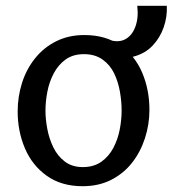

<svg xmlns="http://www.w3.org/2000/svg" viewBox="-20 -630 596 663"><path d="M265 13Q192 13 141.5 -23Q91 -59 66 -118Q41 -177 41 -245Q41 -296 56 -343.5Q71 -391 101 -428.5Q131 -466 174 -487.5Q217 -509 271 -509Q345 -509 395.5 -473.5Q446 -438 471 -379Q496 -320 496 -251Q496 -200 480.5 -152.5Q465 -105 436 -68Q407 -31 364 -9Q321 13 265 13ZM266 -53Q304 -53 330 -71.5Q356 -90 371.5 -119.5Q387 -149 393.5 -183Q400 -217 400 -248Q400 -280 394 -314Q388 -348 374 -377Q360 -406 334 -424.5Q308 -443 270 -443Q232 -443 206.5 -424.5Q181 -406 165.5 -376.5Q150 -347 143.5 -313Q137 -279 137 -248Q137 -218 143.5 -184Q150 -150 164.5 -120.5Q179 -91 204 -72Q229 -53 266 -53ZM346 -496Q384 -481 409.5 -493Q435 -505 447 -536.5Q459 -568 454 -610H556Q558 -573 545.5 -536.5Q533 -500 507 -472.5Q481 -445 441 -434.5Q401 -424 346 -437Z"/></svg>

Font: Rosario Medium
Style: Regular
Weight: 500
Version: Version 1.201